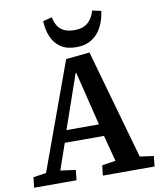

<svg xmlns="http://www.w3.org/2000/svg" viewBox="-100 -1022 915 1100"><g transform="rotate(-10 358.0 -472.0)"><path d="M455 -708 635 -71 715 -60 709 0H408L415 -59L494 -71L454 -223H226L173 -71L261 -59L255 0H8L15 -60L90 -71L317 -694ZM248 -293H437L360 -607H357ZM277 -944Q288 -893 316.5 -871Q345 -849 393 -849Q442 -849 470.5 -873Q499 -897 512 -942L563 -931Q557 -882 536.5 -841Q516 -800 479 -775.5Q442 -751 387 -751Q332 -751 297 -774.5Q262 -798 244.5 -839Q227 -880 225 -931Z"/></g></svg>

Font: Literata 12pt SemiBold
Style: Italic
Weight: 600
Italic angle: -2°
Designer: Latin by Veronika Burian and Jose Scaglione. Greek by Irene Vlachou. Cyrillic by Vera Evstafieva
Foundry: TypeTogether
Version: Version 3.002